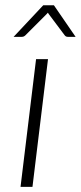

<svg xmlns="http://www.w3.org/2000/svg" viewBox="-20 -728 314 748"><path d="M167 -497.5 106.5 0H60L120.5 -497.5ZM274.5 -584.5H244Q236.5 -584.5 232 -590.5L170.5 -672.5L166.5 -678.5L161 -672.5L79 -590.5Q76.5 -588 73 -586.2Q69.5 -584.5 65.5 -584.5H33L148.5 -707.5H190Z"/></svg>

Font: Lato TR Light
Style: Italic
Weight: 300
Italic angle: -12°
Designer: Lukasz Dziedzic
Foundry: Lukasz Dziedzic
Version: Version 1.104 2013